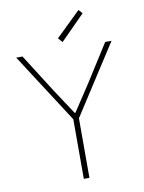

<svg xmlns="http://www.w3.org/2000/svg" viewBox="-98 -986 793 1054"><g transform="rotate(-10 298.0 -459.0)"><path d="M282.2 0V-332L32.2 -719.7H67.4L201.2 -508.8L295.9 -365.2H299.8L394.5 -508.8L528.3 -719.7H563.5L313.5 -332V0ZM297.9 -759.8 276.4 -784.2 414.1 -918 433.6 -896.5Z"/></g></svg>

Font: Reddit Sans ExtraLight
Style: Regular
Weight: 250
Designer: Stephen Hutchings
Foundry: Reddit
Version: Version 1.014